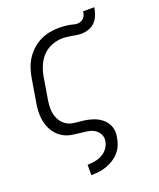

<svg xmlns="http://www.w3.org/2000/svg" viewBox="-144 -652 788 954"><g transform="rotate(-20 250.0 -174.5)"><path d="M172 215V160H173Q192 160 211.5 156.5Q231 153 249 143.5Q267 134 279.5 117Q292 100 295 81Q299 61 290 43.5Q281 26 265 16.5Q249 7 229.5 4Q210 1 189.5 -1Q169 -3 149.5 -6Q130 -9 113 -17Q96 -25 82 -37.5Q68 -50 58 -66Q48 -82 42 -100Q36 -118 34 -137.5Q32 -157 33 -177Q34 -197 38 -218L58 -338Q62 -363 70 -387.5Q78 -412 92 -434.5Q106 -457 126 -475.5Q146 -494 170 -506Q194 -518 219.5 -523Q245 -528 270 -528Q283 -528 295 -527Q307 -526 318.5 -524.5Q330 -523 341.5 -519.5Q353 -516 365 -516Q374 -516 383 -519.5Q392 -523 398.5 -530Q405 -537 408 -546Q411 -555 412 -564H471Q468 -545 461 -525.5Q454 -506 440 -491Q426 -476 405.5 -469Q385 -462 366 -462Q354 -462 342 -464Q330 -466 318 -468Q306 -470 293.5 -471.5Q281 -473 269 -473Q241 -473 213.5 -462.5Q186 -452 165.5 -431Q145 -410 133.5 -383Q122 -356 117 -329L97 -209Q94 -189 93.5 -169Q93 -149 98 -131Q103 -113 113.5 -97.5Q124 -82 139.5 -72Q155 -62 174 -59Q193 -56 212.5 -54.5Q232 -53 251 -49Q270 -45 287.5 -38Q305 -31 319.5 -19.5Q334 -8 344 7.5Q354 23 357 42Q360 61 356 81Q353 101 345.5 120.5Q338 140 323.5 156.5Q309 173 291 184.5Q273 196 253 203Q233 210 213 212.5Q193 215 173 215Z"/></g></svg>

Font: Iosevka Light
Style: Italic
Weight: 300
Italic angle: -9°
Monospace: yes
Designer: Belleve Invis
Foundry: Belleve Invis
Version: Version 32.5.0; ttfautohint (v1.8.4)